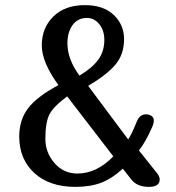

<svg xmlns="http://www.w3.org/2000/svg" viewBox="-20 -729 688 749"><path d="M480 -185Q494 -206 512 -251Q524 -283 549 -283Q563 -283 571.5 -276.5Q580 -270 580 -260Q580 -246 573 -232Q548 -175 522 -142L593 -53Q603 -40 603 -29Q603 0 561 0Q515 0 493 -28L459 -71Q418 -33 375.5 -16.5Q333 0 274 0Q173 0 114 -54Q55 -108 55 -197Q55 -261 89.5 -306.5Q124 -352 208 -397Q143 -486 143 -552Q143 -620 188 -664.5Q233 -709 311 -709Q384 -709 424 -670.5Q464 -632 464 -577Q464 -516 429.5 -476Q395 -436 324 -394ZM243 -560Q243 -498 290 -434Q340 -464 363.5 -496.5Q387 -529 387 -573Q387 -610 367.5 -634.5Q348 -659 319 -659Q283 -659 263 -631Q243 -603 243 -560ZM282 -52Q357 -52 422 -119L242 -353Q188 -313 172.5 -282Q157 -251 157 -187Q157 -134 192.5 -93Q228 -52 282 -52Z"/></svg>

Font: Marmelad
Style: Regular
Weight: 400
Designer: Manvel Shmavonyan
Foundry: Cyreal
Version: Version 1.001;PS 001.001;hotconv 1.0.88;makeotf.lib2.5.64775